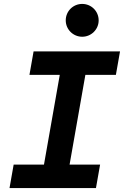

<svg xmlns="http://www.w3.org/2000/svg" viewBox="-20 -954 629 974"><path d="M28.3 0H466.8L487.8 -119.1H333L413.1 -574.2H567.9L588.9 -693.4H150.4L129.4 -574.2H283.2L203.1 -119.1H49.3ZM397 -767.6C442.9 -767.6 480.5 -804.7 480.5 -850.6C480.5 -897.5 442.9 -934.1 397 -934.1C351.1 -934.1 313.5 -897.5 313.5 -850.6C313.5 -804.7 351.1 -767.6 397 -767.6Z"/></svg>

Font: Cascadia Mono PL
Style: Bold Italic
Weight: 700
Italic angle: -10°
Monospace: yes
Designer: Aaron Bell
Foundry: Saja Typeworks
Version: Version 2404.023